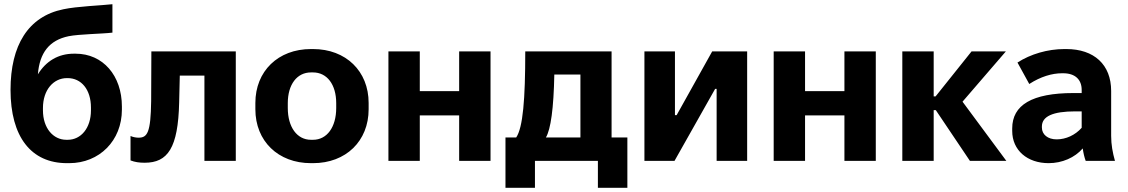

<svg xmlns="http://www.w3.org/2000/svg" viewBox="-20 -764 5359 912"><path d="M298 11H309C452 11 559 -96 559 -243V-258C559 -405 469 -509 339 -509H331C256 -509 198 -473 160 -411C168 -513 214 -573 306 -592C356 -602 464 -603 514 -609V-744C462 -738 346 -734 281 -720C114 -686 30 -549 30 -337C30 -114 128 11 298 11ZM295 -100C233 -100 184 -155 184 -240V-251C184 -337 234 -393 298 -393H301C366 -393 412 -339 412 -253V-240C412 -155 364 -100 302 -100Z M667 9C777 9 826 -61 831 -277L834 -405H951V0H1100V-520H699L698 -284C696 -134 680 -110 638 -110C629 -110 613 -112 600 -118V-2C621 6 641 9 667 9Z M1457 11H1467C1623 11 1731 -94 1731 -245V-275C1731 -426 1623 -531 1467 -531H1457C1301 -531 1193 -426 1193 -275V-245C1193 -94 1301 11 1457 11ZM1457 -100C1391 -100 1347 -160 1347 -251V-274C1347 -363 1391 -420 1457 -420H1467C1533 -420 1577 -363 1577 -274V-251C1577 -160 1533 -100 1467 -100Z M1825 0H1974V-216H2161V0H2310V-520H2161V-331H1974V-520H1825Z M2381 128H2521V0H2820V128H2960V-111H2885V-520H2475C2475 -291 2464 -159 2432 -111H2381ZM2573 -111C2596 -149 2610 -250 2613 -410H2737V-111Z M3041 0H3184L3377 -342H3384V0H3529V-520H3363L3194 -217H3186V-520H3041Z M3655 0H3804V-216H3991V0H4140V-520H3991V-331H3804V-520H3655Z M4266 0H4415V-241H4425L4587 0H4760L4552 -281L4758 -520H4595L4424 -306H4415V-520H4266Z M4961 11C5025 11 5085 -15 5123 -59C5126 -37 5131 -16 5137 0H5276C5265 -39 5258 -77 5258 -119V-332C5258 -457 5177 -531 5045 -531H5036C4956 -531 4875 -507 4813 -467L4869 -365C4923 -400 4977 -416 5025 -416H5030C5088 -416 5118 -385 5118 -337V-322H5079C4882 -322 4788 -265 4788 -154V-142C4788 -50 4860 11 4961 11ZM4999 -102C4957 -102 4929 -125 4929 -158V-163C4929 -211 4980 -235 5088 -235H5118V-157C5087 -122 5043 -102 4999 -102Z"/></svg>

Font: Fixel Text Bold
Style: Bold
Weight: 700
Width: 4
Designer: AlfaBravo + MacPaw
Foundry: Kyrylo Tkachov, Marchela Mozhyna, Serhii Makarenko, Maria Weinstein, Zakhar Kryvoshyya
Version: Version 1.211